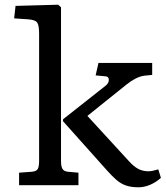

<svg xmlns="http://www.w3.org/2000/svg" viewBox="-20 -786 703 815"><path d="M568 9Q537 9 515 1.5Q493 -6 474 -22.5Q455 -39 432 -65L247 -272L248 -280L428 -422Q442 -433 442 -447Q442 -461 428 -462L386 -466L398 -519H626V-468L595 -465Q576 -463 555.5 -452.5Q535 -442 518 -428L351 -294L529 -100Q548 -79 567 -69Q586 -59 610 -59Q619 -59 628 -61Q637 -63 652 -67L663 -31Q642 -12 617 -1.5Q592 9 568 9ZM61 0V-53L116 -57Q135 -59 140.5 -69Q146 -79 146 -104V-644Q146 -678 138 -690Q130 -702 99 -704L40 -708L46 -761L227 -766L239 -755V-103Q239 -80 245 -69.5Q251 -59 268 -57L313 -53V0Z"/></svg>

Font: Literata Variable Black
Style: Regular
Weight: 900
Designer: Latin by Veronika Burian and Jose Scaglione. Greek by Irene Vlachou. Cyrillic by Vera Evstafieva.
Foundry: TypeTogether
Version: Version 3.021